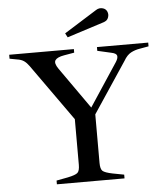

<svg xmlns="http://www.w3.org/2000/svg" viewBox="-58 -918 837 970"><g transform="rotate(-5 360.5 -433.5)"><path d="M332 -289 106 -607Q94 -624 80.5 -633.5Q67 -643 45 -646L8 -653V-673H336V-655L284 -646Q249 -640 239 -625.5Q229 -611 250 -581L407 -358H389L542 -590Q554 -609 551 -621Q548 -633 523 -638L453 -654V-673H713V-654L668 -646Q643 -642 622.5 -631Q602 -620 586 -592L393 -302ZM191 0V-19L249 -30Q288 -38 299 -48Q310 -58 310 -89V-337L415 -346V-89Q415 -58 426 -48Q437 -38 476 -30L534 -19V0ZM310 -735 299 -756 465 -860Q482 -871 501 -865Q516 -860 521.5 -846Q527 -832 522 -818Q518 -806 509 -800.5Q500 -795 491 -793Z"/></g></svg>

Font: Ibarra Real Nova Medium
Style: Regular
Weight: 500
Designer: Jose Maria Ribagorda & Octavio Pardo
Foundry: Jose Maria Ribagorda
Version: Version 2.000